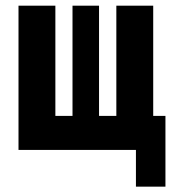

<svg xmlns="http://www.w3.org/2000/svg" viewBox="-20 -538 626 689"><path d="M46.4 0V-517.6H178.7V-122.1H240.2V-517.6H335.4V-122.1H397.5V-517.6H529.8V-122.1H573.7V131.8H467.8V0Z"/></svg>

Font: Cascadia Mono
Style: Bold
Weight: 700
Monospace: yes
Designer: Aaron Bell
Foundry: Saja Typeworks
Version: Version 2404.023; ttfautohint (v1.8.4)